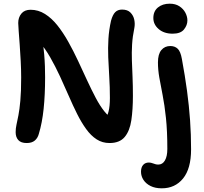

<svg xmlns="http://www.w3.org/2000/svg" viewBox="-20 -763 1108 1043"><path d="M125 14Q94 14 79.5 -2Q65 -18 65 -45Q65 -65 69.5 -85.5Q74 -106 80 -136.5Q86 -167 90.5 -216Q95 -265 95 -342Q95 -385 92.5 -431.5Q90 -478 87 -520.5Q84 -563 81.5 -594.5Q79 -626 79 -638Q79 -668 96 -689Q113 -710 146 -710Q188 -710 224.5 -687Q261 -664 292 -625Q323 -586 351 -536Q379 -486 404 -432.5Q429 -379 453 -327Q477 -275 500 -231.5Q523 -188 547 -158Q571 -128 596 -118L527 -86Q540 -98 551.5 -114.5Q563 -131 570 -158.5Q577 -186 577 -231Q577 -291 573.5 -345.5Q570 -400 568 -451.5Q566 -503 569 -552Q572 -601 583 -650Q592 -683 606 -697Q620 -711 643 -711Q673 -711 689 -694.5Q705 -678 709.5 -655.5Q714 -633 710 -612Q700 -564 697.5 -520.5Q695 -477 696.5 -434.5Q698 -392 700 -345Q702 -298 702 -242Q702 -168 693.5 -110Q685 -52 657.5 -19Q630 14 575 14Q536 14 505 -6Q474 -26 448 -62Q422 -98 399 -144Q376 -190 353.5 -242Q331 -294 306 -348Q281 -402 252.5 -452Q224 -502 187 -544L210 -549Q217 -504 220 -468.5Q223 -433 224 -403Q225 -373 225 -342Q225 -248 217 -171.5Q209 -95 191 -36Q185 -13 169 0.5Q153 14 125 14ZM859 260Q823 260 798 247.5Q773 235 759.5 214.5Q746 194 746 170Q746 146 757.5 133Q769 120 788 120Q795 120 801 121.5Q807 123 812.5 125Q818 127 824.5 129Q831 131 840 131Q863 131 876 108.5Q889 86 889 46Q889 -51 881.5 -122Q874 -193 863.5 -246Q853 -299 845.5 -341.5Q838 -384 838 -424Q838 -469 856.5 -491Q875 -513 905 -513Q930 -513 945.5 -498Q961 -483 968 -443Q985 -351 996 -269.5Q1007 -188 1012.5 -110Q1018 -32 1018 48Q1018 153 974.5 206.5Q931 260 859 260ZM918 -580Q871 -580 842 -605Q813 -630 813 -665Q813 -702 838 -722.5Q863 -743 902 -743Q933 -743 954.5 -729Q976 -715 987 -694Q998 -673 998 -652Q998 -626 979.5 -603Q961 -580 918 -580Z"/></svg>

Font: Shantell Sans SemiBold
Style: Regular
Weight: 600
Designer: Stephen Nixon, Anya Danilova, Shantell Martin
Foundry: Arrow Type
Version: Version 1.011;[c5ecc13dd]